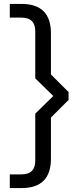

<svg xmlns="http://www.w3.org/2000/svg" viewBox="-20 -780 420 980"><path d="M30 110H90Q160 110 160 40V-200L252 -290L160 -380V-620Q160 -690 90 -690H30V-760H90Q240 -760 240 -610V-400L330 -310V-270L240 -180V30Q240 180 90 180H30Z"/></svg>

Font: Oxanium ExtraLight
Style: Regular
Weight: 400
Version: Version 2.000